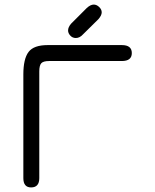

<svg xmlns="http://www.w3.org/2000/svg" viewBox="-20 -820 685 847"><path d="M197.3 -550.8Q170.9 -550.8 162.1 -541Q153.3 -531.2 153.3 -504.9V-34.2Q153.3 6.8 117.2 6.8Q83 6.8 83 -34.2V-491.2Q83 -560.5 106 -590.8Q128.9 -621.1 190.4 -621.1H517.6Q561.5 -621.1 561.5 -585.9Q561.5 -550.8 517.6 -550.8ZM393.6 -799.8Q406.2 -799.8 417.5 -789.1Q428.7 -778.3 428.7 -765.6Q428.7 -752 414.1 -735.4L346.7 -668.9Q332 -652.3 314.5 -652.3Q299.8 -652.3 290 -663.1Q280.3 -673.8 280.3 -685.5Q280.3 -700.2 293.9 -715.8L362.3 -784.2Q378.9 -799.8 393.6 -799.8Z"/></svg>

Font: Jura
Style: DemiBold
Weight: 600
Version: Version 2.4